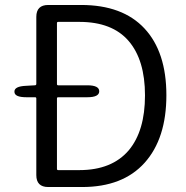

<svg xmlns="http://www.w3.org/2000/svg" viewBox="-20 -752 747 772"><path d="M174 0Q126 0 126 -48V-356Q126 -361 121 -361H86Q38 -361 38 -383Q37 -405 85 -407L120 -409Q126 -409 126 -415V-684Q126 -732 174 -732H306Q473 -732 561 -637.5Q649 -543 649 -369Q649 -195 561.5 -97.5Q474 0 310 0ZM209 -73Q209 -68 214 -68H299Q430 -68 498 -148Q563 -226 563 -368.5Q563 -511 497 -587.5Q431 -664 299 -664H214Q209 -664 209 -659V-414Q209 -409 214 -409H331Q379 -409 379 -385Q379 -361 331 -361H214Q209 -361 209 -356Z"/></svg>

Font: Resource Han Rounded JP Normal
Style: Regular
Weight: 350
Designer: Cyano Hao (round all glyphs); Ryoko NISHIZUKA 西塚涼子 (kana, bopomofo & ideographs); Paul D. Hunt (Latin, Greek & Cyrillic)
Foundry: Cyano Hao
Version: 0.990